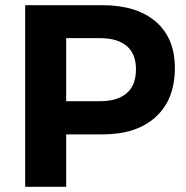

<svg xmlns="http://www.w3.org/2000/svg" viewBox="-20 -720 718 740"><path d="M374 -700Q507 -700 580.5 -636.5Q654 -573 654 -458Q654 -337 580.5 -269.5Q507 -202 374 -202H166L235 -271V0H77V-700ZM366 -330Q432 -330 468 -360.5Q504 -391 504 -453Q504 -513 468 -543Q432 -573 366 -573H166L235 -642V-260L166 -330Z"/></svg>

Font: Alexandria SemiBold
Style: Regular
Weight: 600
Designer: Mohamed Gaber
Foundry: Kief Type Foundry
Version: Version 5.100